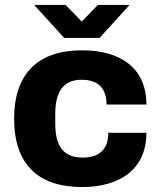

<svg xmlns="http://www.w3.org/2000/svg" viewBox="-20 -743 652 775"><path d="M118 -723 239 -590H382L503 -723H375L310 -656L245 -723ZM311 12C463 12 571 -59 571 -207H417C417 -139 380 -107 314 -107C234 -107 203 -155 203 -245V-282C203 -372 234 -421 310 -421C375 -421 410 -388 410 -321H571C571 -472 462 -540 311 -540C138 -540 37 -450 37 -264C37 -77 137 12 311 12Z"/></svg>

Font: Archivo ExtraBold
Style: Regular
Weight: 800
Designer: Hector Gatti
Foundry: Omnibus-Type
Version: Version 2.001